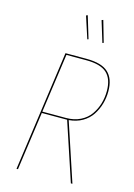

<svg xmlns="http://www.w3.org/2000/svg" viewBox="-135 -982 733 1051"><g transform="rotate(15 232.0 -456.5)"><path d="M265.1 -787.1 258.8 -784.7 218.3 -909.2 227.1 -913.1ZM350.6 -789.6 343.8 -786.6 307.1 -906.7 315.9 -910.2ZM443.8 -539.6Q443.8 -502.4 433.8 -467.8Q423.8 -433.1 404.1 -403.3Q384.3 -373.5 351.1 -354.2Q317.9 -335 274.9 -331.5L384.8 0H376L266.1 -331.1H262.2H122.6L76.2 0H67.9L163.1 -680.7H281.7Q368.2 -680.7 406 -645.5Q443.8 -610.4 443.8 -539.6ZM257.8 -338.9Q303.2 -338.9 338.6 -356.4Q374 -374 394.5 -403.3Q415 -432.6 425.3 -467Q435.5 -501.5 435.5 -539.1Q435.5 -606.9 400.1 -639.9Q364.7 -672.9 281.7 -672.9H170.4L123.5 -338.9Z"/></g></svg>

Font: Fira Sans Compressed Eight
Style: Italic
Weight: 100
Width: 3
Italic angle: -8°
Designer: Carrois Corporate & Edenspiekermann AG
Foundry: Carrois Corporate GbR & Edenspiekermann AG
Version: Version 4.203;PS 004.203;hotconv 1.0.88;makeotf.lib2.5.64775